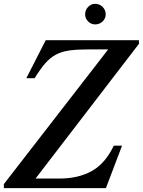

<svg xmlns="http://www.w3.org/2000/svg" viewBox="-27 -979 743 999"><path d="M158 -50H283Q379 -50 449.5 -88.5Q520 -127 565 -221H608L524 0H-7V-21L536 -722H435Q375 -722 334.5 -716.5Q294 -711 263.5 -694.5Q233 -678 207.5 -648.5Q182 -619 153 -572H110L211 -770H696V-751ZM416 -904Q416 -927 431.5 -943Q447 -959 468 -959Q491 -959 507 -943Q523 -927 523 -904Q523 -883 507 -867.5Q491 -852 468 -852Q447 -852 431.5 -867.5Q416 -883 416 -904Z"/></svg>

Font: SVN-Libre Baskerville
Style: Italic
Weight: 400
Italic angle: -14°
Designer: Pablo Impallari, Rodrigo Fuenzalida
Foundry: Pablo Impallari, Rodrigo Fuenzalida
Version: Version 1.000; ttfautohint (v1.8.4)